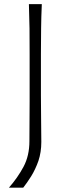

<svg xmlns="http://www.w3.org/2000/svg" viewBox="-20 -734 320 914"><path d="M22.4 159.5H90.5C102.4 144.3 115.2 126.2 128.6 104.8C141.9 83.3 153.3 59 162.9 31.9C171.9 4.8 176.7 -25.2 176.7 -58.1C176.7 -91.9 176.2 -127.6 175.7 -164.8C175.2 -201.9 174.8 -240 174.8 -279.5V-476.2C174.8 -520.5 175.2 -561 175.7 -598.1C176.2 -635.2 177.1 -673.8 179 -714.3H117.6C119 -673.8 120 -635.2 120.5 -598.1C121 -561 121 -520.5 121 -476.2V-251.4L120 -62.4C120 -15.2 110.5 25.2 91.9 60C73.3 94.8 50 128.1 22.4 159.5Z"/></svg>

Font: Pinar Light
Style: Regular
Weight: 300
Designer: Amin Abedi
Version: Version 2.00;September 9, 2021;FontCreator 13.0.0.2683 64-bi